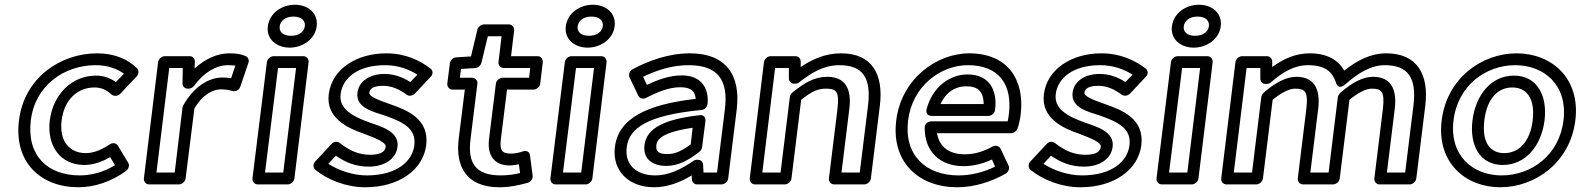

<svg xmlns="http://www.w3.org/2000/svg" viewBox="-20 -753 6674 810"><path d="M110 -245C128 -393 251 -478 384 -478C436 -478 475 -462 503 -442L469 -407C444 -424 417 -434 385 -434C283 -434 204 -355 190 -245C177 -136 236 -57 336 -57C377 -57 415 -73 445 -90L465 -56C418 -27 365 -13 317 -13C181 -13 92 -96 110 -245ZM60 -245C38 -68 152 37 311 37C378 37 451 13 512 -32C522 -40 528 -55 521 -66L477 -139C470 -150 455 -152 443 -144C413 -124 378 -107 342 -107C273 -107 229 -158 240 -245C251 -333 307 -384 379 -384C406 -384 428 -375 451 -354C459 -347 476 -346 487 -357L556 -430C566 -440 567 -456 558 -465C522 -501 466 -528 390 -528C235 -528 82 -425 60 -245Z M640 -25 694 -466H751L750 -401C750 -388 760 -379 772 -379H776C785 -379 795 -385 799 -391C841 -449 894 -478 941 -478C955 -478 966 -477 973 -476L955 -423C942 -425 932 -426 918 -426C864 -426 800 -391 754 -310C752 -307 750 -303 750 -300L717 -25ZM587 0C586 11 594 25 609 25H735C746 25 761 15 763 0L800 -295C837 -358 881 -376 912 -376C933 -376 943 -374 961 -369C976 -365 990 -375 994 -388L1028 -488C1032 -498 1028 -511 1017 -516C998 -525 976 -528 947 -528C897 -528 846 -505 801 -464L802 -494C802 -506 793 -516 780 -516H675C664 -516 649 -506 647 -491Z M1208 -602C1172 -602 1157 -621 1160 -642C1163 -664 1182 -683 1218 -683C1254 -683 1269 -664 1266 -642C1263 -621 1244 -602 1208 -602ZM1202 -552C1256 -552 1309 -587 1316 -642C1323 -698 1279 -733 1224 -733C1169 -733 1117 -698 1110 -642C1103 -587 1148 -552 1202 -552ZM1098 -25 1153 -466H1229L1175 -25ZM1045 0C1044 11 1052 25 1067 25H1194C1205 25 1220 15 1222 0L1282 -491C1283 -502 1275 -516 1260 -516H1134C1123 -516 1108 -506 1106 -491Z M1365 -62 1397 -96C1439 -67 1482 -50 1536 -50C1601 -50 1651 -82 1657 -134C1665 -200 1584 -220 1537 -237C1467 -262 1409 -294 1417 -356C1425 -424 1490 -478 1604 -478C1661 -478 1706 -460 1741 -438L1711 -407C1679 -427 1644 -441 1602 -441C1542 -441 1494 -412 1488 -362C1480 -297 1557 -281 1605 -265C1678 -239 1737 -212 1728 -140C1720 -74 1656 -13 1527 -13C1469 -13 1408 -34 1365 -62ZM1310 -72C1299 -60 1301 -44 1311 -36C1363 6 1441 37 1521 37C1665 37 1765 -38 1778 -140C1792 -252 1696 -289 1627 -313C1563 -335 1536 -349 1538 -362C1540 -374 1548 -391 1596 -391C1632 -391 1664 -377 1696 -353C1705 -347 1720 -348 1730 -358L1796 -428C1811 -443 1804 -458 1796 -464C1753 -497 1691 -528 1610 -528C1482 -528 1380 -460 1367 -356C1354 -254 1448 -212 1515 -189C1577 -166 1609 -150 1607 -134C1605 -118 1594 -100 1542 -100C1494 -100 1455 -117 1413 -150C1404 -157 1389 -157 1379 -146Z M1965 -166 1994 -400C1996 -415 1983 -425 1972 -425H1920L1925 -462L1985 -466C1998 -467 2008 -477 2011 -488L2038 -600H2096L2083 -491C2081 -476 2094 -466 2105 -466H2217L2212 -425H2100C2085 -425 2073 -411 2072 -400L2043 -166C2035 -99 2064 -55 2130 -55C2143 -55 2159 -58 2169 -60L2174 -23C2149 -17 2122 -13 2093 -13C1982 -13 1953 -69 1965 -166ZM1915 -166C1901 -51 1947 37 2087 37C2133 37 2175 27 2207 18C2219 14 2229 1 2227 -12L2216 -97C2213 -118 2195 -118 2185 -114C2172 -109 2150 -105 2136 -105C2099 -105 2087 -117 2093 -166L2119 -375H2231C2242 -375 2257 -385 2259 -400L2270 -491C2271 -502 2263 -516 2248 -516H2136L2149 -625C2150 -636 2142 -650 2127 -650H2022C2011 -650 1997 -641 1994 -628L1967 -515L1904 -511C1892 -510 1880 -500 1878 -486L1867 -400C1866 -389 1874 -375 1889 -375H1941Z M2465 -602C2429 -602 2414 -621 2417 -642C2420 -664 2439 -683 2475 -683C2511 -683 2526 -664 2523 -642C2520 -621 2501 -602 2465 -602ZM2459 -552C2513 -552 2566 -587 2573 -642C2580 -698 2536 -733 2481 -733C2426 -733 2374 -698 2367 -642C2360 -587 2405 -552 2459 -552ZM2355 -25 2410 -466H2486L2432 -25ZM2302 0C2301 11 2309 25 2324 25H2451C2462 25 2477 15 2479 0L2539 -491C2540 -502 2532 -516 2517 -516H2391C2380 -516 2365 -506 2363 -491Z M2624 -132C2634 -214 2714 -267 2939 -289C2952 -290 2964 -302 2965 -315C2971 -376 2943 -435 2856 -435C2804 -435 2754 -416 2709 -395L2693 -429C2751 -457 2815 -478 2885 -478C3007 -478 3054 -417 3038 -291L3005 -25H2948L2946 -59C2945 -71 2935 -79 2924 -79H2921C2915 -79 2909 -77 2905 -74C2854 -39 2801 -13 2745 -13C2661 -13 2615 -61 2624 -132ZM2574 -132C2562 -31 2634 37 2739 37C2797 37 2850 16 2898 -13L2899 5C2900 15 2908 25 2921 25H3024C3035 25 3050 15 3052 0L3088 -291C3106 -439 3040 -528 2891 -528C2799 -528 2715 -496 2649 -461C2635 -454 2631 -437 2636 -426L2673 -349C2678 -338 2692 -333 2705 -340C2754 -365 2803 -385 2850 -385C2899 -385 2912 -365 2915 -336C2710 -312 2589 -255 2574 -132ZM2699 -141C2691 -79 2738 -53 2790 -53C2843 -53 2886 -78 2931 -113C2937 -118 2941 -125 2942 -132L2956 -242C2957 -252 2953 -270 2931 -267C2785 -250 2708 -214 2699 -141ZM2749 -141C2752 -165 2773 -195 2902 -214L2894 -144C2857 -117 2829 -103 2796 -103C2757 -103 2746 -115 2749 -141Z M3196 -25 3250 -466H3308V-422C3308 -409 3319 -400 3330 -400H3335C3341 -400 3347 -402 3352 -406C3404 -447 3456 -478 3521 -478C3621 -478 3656 -424 3642 -308L3607 -25H3530L3563 -293C3574 -380 3545 -429 3470 -429C3414 -429 3372 -402 3322 -362C3316 -357 3313 -350 3312 -343L3273 -25ZM3143 0C3142 11 3150 25 3165 25H3291C3302 25 3317 15 3319 0L3360 -332C3403 -366 3428 -379 3464 -379C3508 -379 3522 -368 3513 -293L3477 0C3476 11 3484 25 3499 25H3626C3637 25 3652 15 3654 0L3692 -308C3708 -440 3659 -528 3528 -528C3462 -528 3406 -503 3358 -470V-494C3358 -505 3349 -516 3336 -516H3231C3220 -516 3205 -506 3203 -491Z M3811 -245C3829 -391 3949 -478 4063 -478C4195 -478 4252 -396 4236 -270C4235 -260 4233 -249 4231 -241H3909C3899 -241 3881 -235 3881 -213C3881 -112 3947 -52 4045 -52C4087 -52 4128 -63 4165 -80L4178 -50C4131 -27 4078 -13 4024 -13C3886 -13 3793 -98 3811 -245ZM3761 -245C3739 -68 3857 37 4018 37C4092 37 4163 13 4222 -20C4233 -26 4241 -42 4235 -54L4201 -126C4196 -136 4181 -142 4168 -135C4129 -114 4092 -102 4051 -102C3984 -102 3943 -133 3933 -191H4246C4255 -191 4267 -198 4272 -209C4278 -225 4283 -246 4286 -270C4304 -418 4230 -528 4069 -528C3930 -528 3782 -419 3761 -245ZM3911 -264H4150C4165 -264 4177 -278 4178 -289C4189 -376 4151 -439 4062 -439C3986 -439 3913 -385 3889 -292C3886 -282 3889 -264 3911 -264ZM3948 -314C3971 -365 4011 -389 4056 -389C4108 -389 4129 -365 4130 -314Z M4382 -62 4414 -96C4456 -67 4499 -50 4553 -50C4618 -50 4668 -82 4674 -134C4682 -200 4601 -220 4554 -237C4484 -262 4426 -294 4434 -356C4442 -424 4507 -478 4621 -478C4678 -478 4723 -460 4758 -438L4728 -407C4696 -427 4661 -441 4619 -441C4559 -441 4511 -412 4505 -362C4497 -297 4574 -281 4622 -265C4695 -239 4754 -212 4745 -140C4737 -74 4673 -13 4544 -13C4486 -13 4425 -34 4382 -62ZM4327 -72C4316 -60 4318 -44 4328 -36C4380 6 4458 37 4538 37C4682 37 4782 -38 4795 -140C4809 -252 4713 -289 4644 -313C4580 -335 4553 -349 4555 -362C4557 -374 4565 -391 4613 -391C4649 -391 4681 -377 4713 -353C4722 -347 4737 -348 4747 -358L4813 -428C4828 -443 4821 -458 4813 -464C4770 -497 4708 -528 4627 -528C4499 -528 4397 -460 4384 -356C4371 -254 4465 -212 4532 -189C4594 -166 4626 -150 4624 -134C4622 -118 4611 -100 4559 -100C4511 -100 4472 -117 4430 -150C4421 -157 4406 -157 4396 -146Z M5022 -602C4986 -602 4971 -621 4974 -642C4977 -664 4996 -683 5032 -683C5068 -683 5083 -664 5080 -642C5077 -621 5058 -602 5022 -602ZM5016 -552C5070 -552 5123 -587 5130 -642C5137 -698 5093 -733 5038 -733C4983 -733 4931 -698 4924 -642C4917 -587 4962 -552 5016 -552ZM4912 -25 4967 -466H5043L4989 -25ZM4859 0C4858 11 4866 25 4881 25H5008C5019 25 5034 15 5036 0L5096 -491C5097 -502 5089 -516 5074 -516H4948C4937 -516 4922 -506 4920 -491Z M5185 -25 5239 -466H5297V-421C5297 -408 5308 -399 5319 -399H5324C5331 -399 5338 -402 5342 -406C5390 -448 5440 -478 5498 -478C5569 -478 5600 -452 5616 -405C5616 -405 5624 -370 5655 -397C5711 -446 5764 -478 5822 -478C5921 -478 5957 -424 5943 -308L5908 -25H5831L5864 -293C5875 -380 5845 -429 5773 -429C5729 -429 5683 -404 5634 -361C5629 -356 5625 -349 5624 -343L5585 -25H5508L5541 -293C5552 -380 5522 -429 5449 -429C5406 -429 5359 -404 5310 -361C5305 -356 5302 -349 5301 -343L5262 -25ZM5132 0C5131 11 5139 25 5154 25H5280C5291 25 5306 15 5308 0L5349 -332C5389 -365 5422 -379 5443 -379C5485 -379 5500 -368 5491 -293L5455 0C5454 11 5462 25 5477 25H5604C5615 25 5630 15 5632 0L5673 -332C5713 -365 5745 -379 5767 -379C5807 -379 5823 -368 5814 -293L5778 0C5777 11 5785 25 5800 25H5927C5938 25 5953 15 5955 0L5993 -308C6009 -440 5958 -528 5828 -528C5761 -528 5704 -497 5651 -455C5625 -501 5577 -528 5505 -528C5445 -528 5393 -504 5347 -470V-494C5347 -505 5338 -516 5325 -516H5220C5209 -516 5194 -506 5192 -491Z M6112 -245C6130 -394 6250 -478 6372 -478C6495 -478 6594 -394 6576 -245C6558 -97 6439 -13 6315 -13C6193 -13 6094 -97 6112 -245ZM6062 -245C6040 -67 6163 37 6309 37C6456 37 6604 -67 6626 -245C6648 -424 6525 -528 6378 -528C6232 -528 6084 -424 6062 -245ZM6192 -245C6179 -140 6223 -57 6320 -57C6417 -57 6483 -140 6496 -245C6509 -351 6464 -434 6367 -434C6270 -434 6205 -351 6192 -245ZM6242 -245C6253 -337 6299 -384 6360 -384C6421 -384 6457 -337 6446 -245C6435 -154 6387 -107 6326 -107C6265 -107 6231 -154 6242 -245Z"/></svg>

Font: Falling Sky
Style: ExtOuObl
Weight: 400
Designer: Paul D. Hunt
Foundry: Adobe Systems Incorporated
Version: Version 1.02